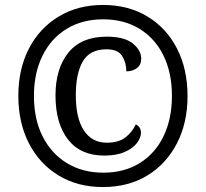

<svg xmlns="http://www.w3.org/2000/svg" viewBox="-20 -745 831 775"><path d="M395 10Q293 10 216 -37Q139 -84 96.5 -167Q54 -250 54 -358Q54 -466 96.5 -548.5Q139 -631 216.5 -678Q294 -725 396 -725Q498 -725 575 -678.5Q652 -632 694.5 -549Q737 -466 737 -357Q737 -249 694 -166Q651 -83 574.5 -36.5Q498 10 395 10ZM397 -48Q482 -48 544.5 -87Q607 -126 640.5 -196Q674 -266 674 -358Q674 -451 640 -520.5Q606 -590 543.5 -628.5Q481 -667 396 -667Q312 -667 249 -628.5Q186 -590 151.5 -520Q117 -450 117 -358Q117 -263 152.5 -193.5Q188 -124 251 -86Q314 -48 397 -48ZM401 -117Q305 -117 254.5 -182Q204 -247 204 -360Q204 -468 256 -532.5Q308 -597 411 -597Q482 -597 516 -569.5Q550 -542 550 -508Q550 -483 532.5 -470Q515 -457 490 -457Q490 -492 473 -519Q456 -546 410 -546Q343 -546 314.5 -497.5Q286 -449 286 -361Q286 -268 318.5 -218.5Q351 -169 411 -169Q459 -169 486.5 -190.5Q514 -212 528 -243Q549 -233 549 -209Q549 -189 532.5 -167.5Q516 -146 483 -131.5Q450 -117 401 -117Z"/></svg>

Font: Noto Serif SemiCondensed ExtraBold
Style: Regular
Weight: 800
Width: 4
Designer: Monotype Design Team
Foundry: Monotype Imaging Inc.
Version: Version 2.015